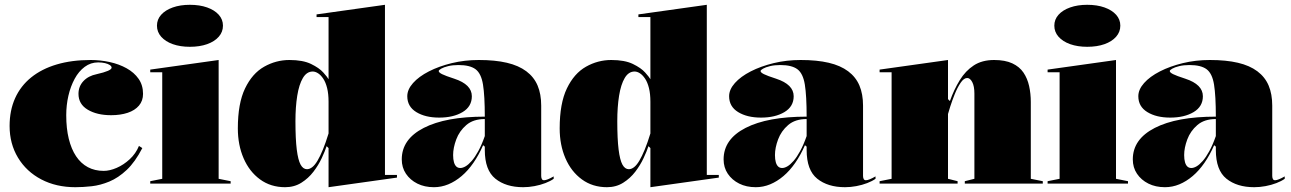

<svg xmlns="http://www.w3.org/2000/svg" viewBox="-20 -765 5378 800"><path d="M294 15Q214 15 152 -17.5Q90 -50 55 -108Q20 -166 20 -240Q20 -305 43 -356Q66 -407 110 -442.5Q154 -478 216.5 -496.5Q279 -515 358 -515Q398 -515 437 -506.5Q476 -498 507.5 -480.5Q539 -463 557.5 -436.5Q576 -410 576 -374Q576 -345 559 -325Q542 -305 512 -295Q482 -285 443 -285Q384 -285 345.5 -308Q307 -331 307 -374Q307 -405 327.5 -427Q348 -449 383 -456Q445 -470 445 -483Q445 -489 437.5 -494Q430 -499 417.5 -502Q405 -505 389 -505Q358 -505 333 -486.5Q308 -468 291 -436.5Q274 -405 265 -366Q256 -327 256 -285Q256 -230 266.5 -187Q277 -144 297 -114Q317 -84 346 -68.5Q375 -53 412 -53Q437 -53 466 -65.5Q495 -78 520.5 -101.5Q546 -125 559 -157L573 -148Q543 -90 508 -57Q473 -24 435.5 -8.5Q398 7 362 11Q326 15 294 15Z M771 -570Q731 -570 700 -581Q669 -592 651.5 -612Q634 -632 634 -658Q634 -684 651.5 -703.5Q669 -723 700 -734Q731 -745 771 -745Q812 -745 843 -734Q874 -723 891.5 -703.5Q909 -684 909 -658Q909 -632 891.5 -612Q874 -592 843 -581Q812 -570 771 -570ZM606 0V-10L656 -20V-464H606V-475L891 -515V-20L941 -10V0Z M1584 -745V-36H1634V-25L1349 15V-148L1341 -156Q1334 -135 1320.5 -106Q1307 -77 1286 -49.5Q1265 -22 1235.5 -3.5Q1206 15 1168 15Q1108 15 1063.5 -17.5Q1019 -50 995 -105.5Q971 -161 971 -230Q971 -334 1001 -396.5Q1031 -459 1080.5 -487Q1130 -515 1186 -515Q1242 -515 1276 -498.5Q1310 -482 1327 -463Q1344 -444 1349 -435V-694H1299V-705ZM1283 -467Q1258 -467 1242 -440Q1226 -413 1218.5 -366Q1211 -319 1211 -260Q1211 -186 1216.5 -142Q1222 -98 1232.5 -79Q1243 -60 1259 -60Q1270 -60 1281 -68.5Q1292 -77 1303 -95.5Q1314 -114 1325.5 -142Q1337 -170 1349 -209V-341Q1349 -374 1343 -398Q1337 -422 1327 -437Q1317 -452 1305.5 -459.5Q1294 -467 1283 -467Z M1975 -515Q2043 -515 2092 -503.5Q2141 -492 2173 -468Q2205 -444 2220 -408.5Q2235 -373 2235 -325V-32Q2235 -25 2237.5 -19.5Q2240 -14 2247 -14Q2253 -14 2263 -18Q2273 -22 2287 -30V-20Q2273 -10 2252 -2Q2231 6 2207 10.5Q2183 15 2160 15Q2088 15 2044 -20.5Q2000 -56 2000 -140Q2000 -142 2000 -143.5Q2000 -145 2000 -147.5Q2000 -150 2000 -154L1993 -160Q1975 -119 1952.5 -86.5Q1930 -54 1903.5 -31.5Q1877 -9 1848 3Q1819 15 1788 15Q1749 15 1719 0Q1689 -15 1671.5 -41Q1654 -67 1654 -101Q1654 -185 1745.5 -232Q1837 -279 2000 -279Q2000 -366 1992.5 -412.5Q1985 -459 1961.5 -476.5Q1938 -494 1890 -494Q1866 -494 1847.5 -489.5Q1829 -485 1818.5 -479Q1808 -473 1808 -469Q1808 -463 1822 -456Q1836 -449 1873 -437Q1946 -413 1946 -364Q1946 -321 1907.5 -298Q1869 -275 1810 -275Q1752 -275 1714.5 -298Q1677 -321 1677 -364Q1677 -392 1701 -419Q1725 -446 1767 -467.5Q1809 -489 1862.5 -502Q1916 -515 1975 -515ZM2000 -269Q1952 -269 1923 -244Q1894 -219 1881 -184Q1868 -149 1868 -119Q1868 -101 1871.5 -89Q1875 -77 1881.5 -71Q1888 -65 1898 -65Q1908 -65 1920 -72Q1932 -79 1945.5 -94.5Q1959 -110 1973 -135.5Q1987 -161 2000 -198Z M2925 -745V-36H2975V-25L2690 15V-148L2682 -156Q2675 -135 2661.5 -106Q2648 -77 2627 -49.5Q2606 -22 2576.5 -3.5Q2547 15 2509 15Q2449 15 2404.5 -17.5Q2360 -50 2336 -105.5Q2312 -161 2312 -230Q2312 -334 2342 -396.5Q2372 -459 2421.5 -487Q2471 -515 2527 -515Q2583 -515 2617 -498.5Q2651 -482 2668 -463Q2685 -444 2690 -435V-694H2640V-705ZM2624 -467Q2599 -467 2583 -440Q2567 -413 2559.5 -366Q2552 -319 2552 -260Q2552 -186 2557.5 -142Q2563 -98 2573.5 -79Q2584 -60 2600 -60Q2611 -60 2622 -68.5Q2633 -77 2644 -95.5Q2655 -114 2666.5 -142Q2678 -170 2690 -209V-341Q2690 -374 2684 -398Q2678 -422 2668 -437Q2658 -452 2646.5 -459.5Q2635 -467 2624 -467Z M3316 -515Q3384 -515 3433 -503.5Q3482 -492 3514 -468Q3546 -444 3561 -408.5Q3576 -373 3576 -325V-32Q3576 -25 3578.5 -19.5Q3581 -14 3588 -14Q3594 -14 3604 -18Q3614 -22 3628 -30V-20Q3614 -10 3593 -2Q3572 6 3548 10.5Q3524 15 3501 15Q3429 15 3385 -20.5Q3341 -56 3341 -140Q3341 -142 3341 -143.5Q3341 -145 3341 -147.5Q3341 -150 3341 -154L3334 -160Q3316 -119 3293.5 -86.5Q3271 -54 3244.5 -31.5Q3218 -9 3189 3Q3160 15 3129 15Q3090 15 3060 0Q3030 -15 3012.5 -41Q2995 -67 2995 -101Q2995 -185 3086.5 -232Q3178 -279 3341 -279Q3341 -366 3333.5 -412.5Q3326 -459 3302.5 -476.5Q3279 -494 3231 -494Q3207 -494 3188.5 -489.5Q3170 -485 3159.5 -479Q3149 -473 3149 -469Q3149 -463 3163 -456Q3177 -449 3214 -437Q3287 -413 3287 -364Q3287 -321 3248.5 -298Q3210 -275 3151 -275Q3093 -275 3055.5 -298Q3018 -321 3018 -364Q3018 -392 3042 -419Q3066 -446 3108 -467.5Q3150 -489 3203.5 -502Q3257 -515 3316 -515ZM3341 -269Q3293 -269 3264 -244Q3235 -219 3222 -184Q3209 -149 3209 -119Q3209 -101 3212.5 -89Q3216 -77 3222.5 -71Q3229 -65 3239 -65Q3249 -65 3261 -72Q3273 -79 3286.5 -94.5Q3300 -110 3314 -135.5Q3328 -161 3341 -198Z M4325 -10V0H4000V-10L4040 -20V-375Q4040 -406 4031 -423Q4022 -440 4010 -440Q3996 -440 3982.5 -420Q3969 -400 3958 -372.5Q3947 -345 3939.5 -321.5Q3932 -298 3930 -290V-20L3970 -10V0H3645V-10L3695 -20V-464H3645V-475L3930 -515V-352L3938 -344Q3955 -392 3979 -431Q4003 -470 4037.5 -492.5Q4072 -515 4122 -515Q4168 -515 4198 -501Q4228 -487 4244.5 -462.5Q4261 -438 4268 -406.5Q4275 -375 4275 -340V-20Z M4510 -570Q4470 -570 4439 -581Q4408 -592 4390.5 -612Q4373 -632 4373 -658Q4373 -684 4390.5 -703.5Q4408 -723 4439 -734Q4470 -745 4510 -745Q4551 -745 4582 -734Q4613 -723 4630.5 -703.5Q4648 -684 4648 -658Q4648 -632 4630.5 -612Q4613 -592 4582 -581Q4551 -570 4510 -570ZM4345 0V-10L4395 -20V-464H4345V-475L4630 -515V-20L4680 -10V0Z M5021 -515Q5089 -515 5138 -503.5Q5187 -492 5219 -468Q5251 -444 5266 -408.5Q5281 -373 5281 -325V-32Q5281 -25 5283.5 -19.5Q5286 -14 5293 -14Q5299 -14 5309 -18Q5319 -22 5333 -30V-20Q5319 -10 5298 -2Q5277 6 5253 10.5Q5229 15 5206 15Q5134 15 5090 -20.5Q5046 -56 5046 -140Q5046 -142 5046 -143.5Q5046 -145 5046 -147.5Q5046 -150 5046 -154L5039 -160Q5021 -119 4998.5 -86.5Q4976 -54 4949.5 -31.5Q4923 -9 4894 3Q4865 15 4834 15Q4795 15 4765 0Q4735 -15 4717.5 -41Q4700 -67 4700 -101Q4700 -185 4791.5 -232Q4883 -279 5046 -279Q5046 -366 5038.5 -412.5Q5031 -459 5007.5 -476.5Q4984 -494 4936 -494Q4912 -494 4893.5 -489.5Q4875 -485 4864.5 -479Q4854 -473 4854 -469Q4854 -463 4868 -456Q4882 -449 4919 -437Q4992 -413 4992 -364Q4992 -321 4953.5 -298Q4915 -275 4856 -275Q4798 -275 4760.5 -298Q4723 -321 4723 -364Q4723 -392 4747 -419Q4771 -446 4813 -467.5Q4855 -489 4908.5 -502Q4962 -515 5021 -515ZM5046 -269Q4998 -269 4969 -244Q4940 -219 4927 -184Q4914 -149 4914 -119Q4914 -101 4917.5 -89Q4921 -77 4927.5 -71Q4934 -65 4944 -65Q4954 -65 4966 -72Q4978 -79 4991.5 -94.5Q5005 -110 5019 -135.5Q5033 -161 5046 -198Z"/></svg>

Font: Kalnia Thin
Style: Bold
Weight: 700
Version: Version 1.105